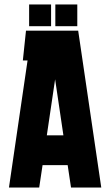

<svg xmlns="http://www.w3.org/2000/svg" viewBox="-20 -837 492 857"><path d="M20 0 103 -567H82L96 -700H329L432 0H297L282 -100H170L155 0ZM189 -233H263L226 -483ZM227 -720V-817H325V-720ZM110 -720V-817H208V-720Z"/></svg>

Font: Karantina
Style: Bold
Weight: 700
Designer: Rony Koch
Foundry: Rony Koch
Version: Version 1.000; ttfautohint (v1.8.3)